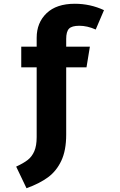

<svg xmlns="http://www.w3.org/2000/svg" viewBox="-20 -779 640 1021"><path d="M533 -725 489 -622Q444 -642 402 -642Q362 -642 347 -626.5Q332 -611 332 -572V-531H458L440 -421H332V-63Q332 21 306 76Q280 131 235 164Q190 197 121 222L66 107Q105 89 127.5 71.5Q150 54 162.5 25Q175 -4 175 -50V-421H93V-531H175V-578Q175 -658 227.5 -708.5Q280 -759 378 -759Q460 -759 533 -725Z"/></svg>

Font: Fira Mono
Style: Bold
Weight: 700
Monospace: yes
Designer: Carrois Corporate & Edenspiekermann AG
Foundry: Carrois Corporate GbR & Edenspiekermann AG
Version: Version 3.206